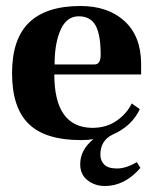

<svg xmlns="http://www.w3.org/2000/svg" viewBox="-20 -455 508 637"><path d="M293.9 -241.2Q314 -241.2 314 -273.9Q314 -338.9 297.4 -369.9Q280.8 -400.9 241 -400.9Q201.2 -400.9 181.2 -356.4Q161.1 -312 161.1 -241.2ZM448.2 -208H160.2Q160.2 -32.2 286.1 -30.8Q333 -30.8 366.9 -54.4Q400.9 -78.1 417 -111.8L443.8 -92.8Q417 -35.6 352.1 -7.8Q313 12.2 313 58.1Q313 78.1 325.9 91.1Q338.9 104 368.4 104Q397.9 104 434.1 83L445.8 102.1Q394 162.1 328.1 162.1Q294.9 162.1 270.5 143.1Q246.1 124 246.1 89.8Q246.1 42 290 6.8Q270 9.8 249 9.8Q129.9 9.8 75 -44.2Q20 -98.1 20 -212.2Q20 -326.2 76.9 -380.6Q133.8 -435.1 247.1 -435.1Q337.9 -435.1 392.6 -385.5Q447.3 -335.9 448.2 -245.1Z"/></svg>

Font: Unna-Bold
Style: Bold
Weight: 700
Designer: Jorge de Buen U.
Foundry: Omnibus-Type
Version: Version 2.006;PS 002.006;hotconv 1.0.70;makeotf.lib2.5.58329